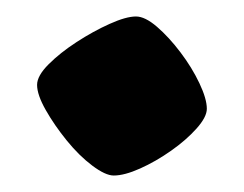

<svg xmlns="http://www.w3.org/2000/svg" viewBox="-20 -208 296 233"><path d="M118 5Q108 5 92 -7Q76 -19 61 -37.5Q46 -56 35.5 -74.5Q25 -93 25 -105Q25 -116 39 -130Q53 -144 73 -157Q93 -170 113 -179Q133 -188 145 -188Q156 -188 170.5 -175.5Q185 -163 199 -144.5Q213 -126 222 -107Q231 -88 231 -76Q231 -66 218.5 -52Q206 -38 187.5 -25Q169 -12 150 -3.5Q131 5 118 5Z"/></svg>

Font: Texturina Medium 12pt Black
Style: Regular
Weight: 900
Version: Version 1.002